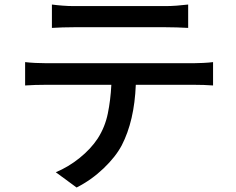

<svg xmlns="http://www.w3.org/2000/svg" viewBox="-20 -772 1040 847"><path d="M209 -752Q231.4 -749 256.8 -747.1Q282.2 -745.1 306.2 -745.1Q324.2 -745.1 365.2 -745.1Q406.2 -745.1 458 -745.1Q509.8 -745.1 561.3 -745.1Q612.8 -745.1 653.1 -745.1Q693.4 -745.1 710 -745.1Q733.4 -745.1 759.8 -747.1Q786.1 -749 810.1 -752V-648.9Q786.1 -650.4 759.8 -651.1Q733.4 -651.9 710 -651.9Q693.4 -651.9 653.1 -651.9Q612.8 -651.9 561.5 -651.9Q510.3 -651.9 458.5 -651.9Q406.7 -651.9 366 -651.9Q325.2 -651.9 307.1 -651.9Q282.2 -651.9 256.1 -651.1Q230 -650.4 209 -648.9ZM90.8 -498Q111.8 -495.6 135.3 -494.4Q158.7 -493.2 182.1 -493.2Q194.8 -493.2 233.4 -493.2Q272 -493.2 327.4 -493.2Q382.8 -493.2 446.5 -493.2Q510.3 -493.2 573.7 -493.2Q637.2 -493.2 692.4 -493.2Q747.6 -493.2 785.9 -493.2Q824.2 -493.2 835.9 -493.2Q851.6 -493.2 876.5 -494.4Q901.4 -495.6 919.9 -498V-395Q902.8 -396.5 879.2 -397.2Q855.5 -397.9 835.9 -397.9H579.1Q572.8 -238.8 517.1 -130.9Q490.2 -80.1 436.8 -29.1Q383.3 22 317.9 55.2L226.1 -12.2Q281.7 -35.2 331.3 -75.2Q380.9 -115.2 411.1 -161.1Q443.4 -211.4 455.6 -271Q467.8 -330.6 471.2 -397.9H182.1Q159.7 -397.9 135.5 -397.2Q111.3 -396.5 90.8 -395Z"/></svg>

Font: Source Han Sans CN Medium
Style: Regular
Weight: 500
Designer: Ryoko NISHIZUKA  (kana, bopomofo & ideographs); Paul D. Hunt (Latin, Greek & Cyrillic); Sandoll Communications , Soo-you
Foundry: Adobe
Version: Version 2.004;hotconv 1.0.118;makeotfexe 2.5.65603